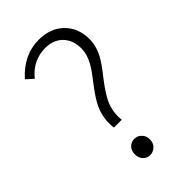

<svg xmlns="http://www.w3.org/2000/svg" viewBox="-234 -830 919 919"><g transform="rotate(-45 225.5 -371.0)"><path d="M209 13Q188 13 173.5 -2Q159 -17 159 -41.5Q159 -66 173.5 -81Q188 -96 209 -96Q232 -96 245 -81Q261 -67 261 -41Q261 -17 245.5 -2Q230 13 209 13ZM179 -203Q170 -270 199 -331Q216 -367 264 -429Q301 -476 314 -501Q337 -542 337 -581Q337 -634 308 -667Q275 -705 215 -705Q132 -705 76 -636L41 -668Q119 -755 221 -755Q301 -755 349 -707Q396 -660 396 -585Q396 -538 370 -490Q355 -462 313 -409Q308 -403 306 -400Q265 -346 249 -312Q225 -259 232 -203Z"/></g></svg>

Font: GenSekiGothic TW L
Style: Regular
Weight: 300
Version: Version 1.501;PS 1;hotconv 16.6.51;makeotf.lib2.5.65220